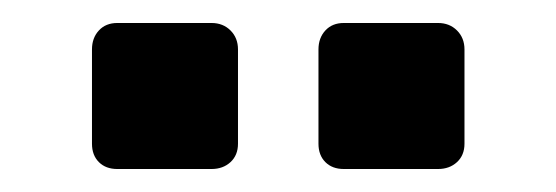

<svg xmlns="http://www.w3.org/2000/svg" viewBox="-20 -758 484 167"><path d="M279 -611Q269 -611 263 -617Q257 -623 257 -633V-715Q257 -725 263 -731.5Q269 -738 279 -738H361Q371 -738 377.5 -731.5Q384 -725 384 -715V-633Q384 -623 377.5 -617Q371 -611 361 -611ZM82 -611Q72 -611 66 -617Q60 -623 60 -633V-715Q60 -725 66 -731.5Q72 -738 82 -738H164Q174 -738 180.5 -731.5Q187 -725 187 -715V-633Q187 -623 180.5 -617Q174 -611 164 -611Z"/></svg>

Font: Rubik SemiBold
Style: Regular
Weight: 600
Designer: Hubert and Fischer
Foundry: Hubert and Fischer
Version: Version 2.300;gftools[0.9.30]